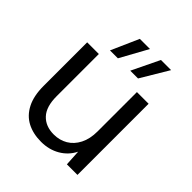

<svg xmlns="http://www.w3.org/2000/svg" viewBox="-201 -839 977 977"><g transform="rotate(45 287.5 -351.0)"><path d="M255 12Q197 12 154 -10.5Q111 -33 87 -80Q63 -127 63 -198V-512H147V-207Q147 -133 181 -96.5Q215 -60 274 -60Q316 -60 349 -79.5Q382 -99 401.5 -137Q421 -175 421 -229V-512H505V0H429L424 -86Q401 -40 356.5 -14Q312 12 255 12ZM320 -565 392 -714H465L376 -565ZM174 -565 240 -714H313L231 -565Z"/></g></svg>

Font: DM Sans 12pt
Style: Regular
Weight: 400
Version: Version 4.004;gftools[0.9.30]